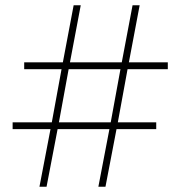

<svg xmlns="http://www.w3.org/2000/svg" viewBox="-20 -803 686 730"><path d="M130 -93H157L199 -312H396L354 -93H381L423 -312H574V-338H428L465 -540H618V-566H470L511 -783H484L443 -566H246L287 -783H260L219 -566H72V-540H214L177 -338H28V-312H172ZM204 -338 241 -540H438L401 -338Z"/></svg>

Font: Noto Sans Kannada UI Thin
Style: Regular
Weight: 100
Designer: Jelle Bosma - Monotype Design Team
Foundry: Monotype Imaging Inc.
Version: Version 2.005